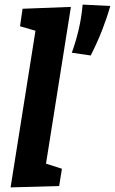

<svg xmlns="http://www.w3.org/2000/svg" viewBox="-20 -809 499 834"><path d="M26 5 145 -744 194 -658 67 -695 78 -771 288 -779 169 -30 118 -118 249 -76 237 -1ZM374 -568 292 -580Q310 -630 322 -681.5Q334 -733 339 -789L459 -783Q445 -733 424 -679Q403 -625 374 -568Z"/></svg>

Font: Bitter Thin
Style: Bold Italic
Weight: 700
Italic angle: -9°
Version: Version 3.021